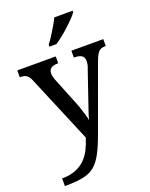

<svg xmlns="http://www.w3.org/2000/svg" viewBox="-180 -859 929 1188"><g transform="rotate(-20 284.5 -264.5)"><path d="M35 187Q86 187 123 172.5Q160 158 186 133Q212 108 229.5 73.5Q247 39 259 -1L75 -439Q67 -460 58 -471Q49 -482 37 -486.5Q25 -491 6 -491H3V-536H256V-491H253Q223 -491 208 -480Q193 -469 193 -445Q193 -437 195 -427.5Q197 -418 201 -407L271 -233Q281 -210 289.5 -184Q298 -158 305.5 -134.5Q313 -111 315 -95Q322 -123 332 -151.5Q342 -180 351 -207L417 -400Q422 -411 424 -423.5Q426 -436 426 -445Q426 -469 410 -480Q394 -491 362 -491H359V-536H569V-491H566Q547 -491 534 -484.5Q521 -478 511 -461.5Q501 -445 490 -414L338 3Q312 75 288 120.5Q264 166 234.5 191.5Q205 217 159.5 227Q114 237 46 237H35ZM240 -619Q255 -638 271.5 -664Q288 -690 304 -717Q320 -744 330 -766H451V-756Q442 -743 423 -723Q404 -703 380 -681Q356 -659 331.5 -639.5Q307 -620 286 -606H240Z"/></g></svg>

Font: Noto Serif Khmer Medium
Style: Regular
Weight: 500
Version: Version 2.003